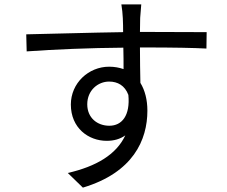

<svg xmlns="http://www.w3.org/2000/svg" viewBox="-20 -809 1040 878"><path d="M480 -234C425 -234 379 -270 379 -332C379 -396 428 -436 479 -436C518 -436 551 -418 567 -375C576 -281 538 -234 480 -234ZM633 -592C778 -592 868 -590 924 -587L925 -662C877 -662 755 -663 635 -663H620C620 -689 621 -712 621 -727L626 -789H535C542 -748 543 -704 543 -662C396 -660 210 -654 100 -652L102 -574C226 -583 394 -590 544 -591C545 -557 545 -522 545 -493C525 -500 503 -504 479 -504C385 -504 304 -429 304 -331C304 -224 384 -165 468 -165C501 -165 529 -173 553 -190C512 -102 420 -48 290 -18L359 49C589 -20 654 -169 654 -303C654 -352 643 -396 622 -430C621 -475 620 -536 620 -592Z"/></svg>

Font: Noto Sans KR Regular
Style: Regular
Weight: 400
Designer: Ryoko NISHIZUKA  (kana & ideographs); Paul D. Hunt (Latin, Greek & Cyrillic); Wenlong ZHANG  (bopomofo); Sandoll Communi
Foundry: Adobe Systems Incorporated
Version: Version 1.004;PS 1.004;hotconv 1.0.82;makeotf.lib2.5.63406